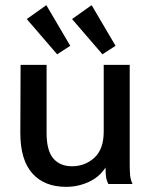

<svg xmlns="http://www.w3.org/2000/svg" viewBox="-20 -715 590 746"><path d="M237 11Q152 11 105.5 -41.5Q59 -94 59 -198L60 -463H161V-199Q161 -130 187 -99.5Q213 -69 260 -69Q310 -69 346.5 -102Q383 -135 383 -204V-463H484V-73Q484 -53 485.5 -35Q487 -17 495 0H401Q393 -16 391.5 -32Q390 -48 390 -64Q366 -27 324.5 -8Q283 11 237 11ZM202 -504 84 -641 160 -695 253 -537ZM378 -504 260 -641 336 -695 429 -537Z"/></svg>

Font: Inconsolata SemiExpanded SemiBold
Style: Regular
Weight: 600
Width: 6
Monospace: yes
Designer: Raph Levien, Cyreal, Brenton Simpson
Foundry: Raph Levien, Cyreal, Google
Version: Version 3.001; ttfautohint (v1.8.2.53-6de2)